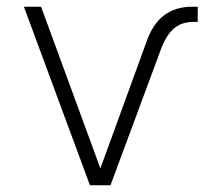

<svg xmlns="http://www.w3.org/2000/svg" viewBox="-20 -550 640 570"><path d="M247 0 51 -530H102L278 -50L416 -429Q452 -530 550 -530H567V-485H555Q520 -485 497.5 -466.5Q475 -448 459 -407L308 0Z"/></svg>

Font: Geist Mono ExtraLight
Style: Regular
Weight: 200
Monospace: yes
Designer: Basement.studio, Andrés Briganti, Mateo Zaragoza
Foundry: Basement.studio, Vercel, Andrés Briganti, Guido Ferreyra, Mateo Zaragoza
Version: Version 1.500; ttfautohint (v1.8.4.7-5d5b)